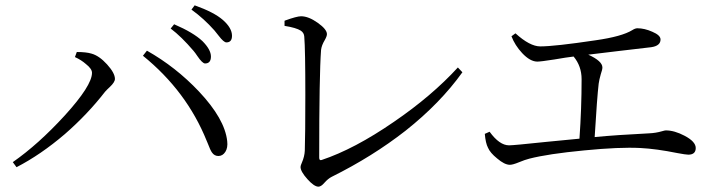

<svg xmlns="http://www.w3.org/2000/svg" viewBox="-20 -724 2675 720"><path d="M42 -97 28 -116Q124 -183 222 -290Q325 -403 325 -451Q325 -466 302 -484Q285 -499 261 -510L268 -529Q303 -529 323 -523Q352 -515 381.5 -482.5Q411 -450 411 -428Q411 -416 392 -398Q380 -387 374 -380Q308 -295 223 -221Q133 -144 42 -97ZM799 -139Q784 -139 775 -152Q769 -160 758 -189Q756 -194 755 -196Q680 -382 516 -515L531 -534Q639 -473 726 -381Q823 -278 832 -195Q835 -170 825 -154.5Q815 -139 799 -139ZM749 -486Q739 -486 720 -514Q712 -526 706 -533Q660 -587 620 -617L633 -633Q705 -602 739 -570Q771 -538 771 -512Q771 -486 749 -486ZM829 -565Q819 -565 800 -590Q790 -603 784 -610Q745 -654 698 -688L710 -704Q783 -678 816 -649Q850 -619 850 -590Q850 -565 829 -565Z M1174 -24Q1158 -24 1132.5 -52.5Q1107 -81 1107 -98Q1107 -103 1112 -114Q1122 -137 1123 -159Q1125 -218 1125 -368Q1125 -539 1121 -587Q1120 -601 1108 -609Q1091 -620 1047 -627V-646L1049 -647Q1093 -663 1109 -663Q1137 -663 1171.5 -638.5Q1206 -614 1206 -596Q1206 -588 1198 -574Q1186 -554 1184 -537Q1177 -444 1177 -133Q1177 -121 1186 -124Q1309 -165 1457 -267Q1599 -364 1697 -471L1714 -453Q1631 -337 1501 -234Q1377 -137 1224 -61Q1210 -54 1196 -38Q1184 -24 1174 -24Z M1892 -106Q1872 -106 1844 -130Q1818 -151 1810 -170Q1801 -187 1798 -222L1816 -230Q1853 -179 1889 -179Q1906 -179 2029 -192Q2109 -200 2153 -204Q2161 -318 2161 -427Q2161 -476 2131 -512Q2105 -509 2059 -501Q2008 -493 1995 -493Q1968 -493 1938 -525Q1911 -554 1898 -588L1913 -599Q1967 -550 2006 -550Q2060 -550 2214 -573Q2312 -587 2351 -611Q2362 -618 2370 -618Q2397 -618 2426 -605Q2457 -592 2457 -576Q2457 -552 2422 -547Q2401 -544 2294 -532Q2219 -523 2186 -519Q2239 -495 2239 -471Q2239 -463 2233 -446Q2227 -425 2225 -410Q2219 -359 2210 -210Q2293 -218 2414 -224Q2439 -225 2463 -232Q2473 -235 2477 -235Q2509 -235 2547 -215Q2589 -193 2589 -169Q2589 -144 2561 -144Q2552 -144 2520 -150Q2441 -166 2381 -169Q2304 -173 2171 -160Q2035 -147 1965 -129Q1949 -125 1926 -115.5Q1903 -106 1892 -106Z"/></svg>

Font: GenRyuMin TW R
Style: Regular
Weight: 400
Version: Version 1.501;PS 1;hotconv 16.6.51;makeotf.lib2.5.65220